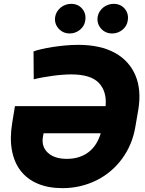

<svg xmlns="http://www.w3.org/2000/svg" viewBox="-20 -971 754 1001"><path d="M43.3 -328.1 57.9 -417.6H530.5Q537.6 -493.3 496.1 -538Q454.2 -583.1 350.9 -583.1Q330.3 -583.1 305 -581.1Q279.8 -579.2 253.7 -575.6Q227.6 -572.1 202.2 -567.5Q176.8 -562.9 155.9 -557.5L154.8 -702.8Q169.7 -708.8 196 -714.8Q222.3 -720.9 254.1 -725.9Q285.9 -730.8 320.5 -734Q355.1 -737.2 387.1 -737.2Q503.2 -737.2 579.2 -695.3Q617.2 -674.4 644 -644.5Q670.8 -614.7 686.4 -577.2Q702.1 -539.8 705.8 -494.9Q709.5 -449.9 701 -398.8L685.7 -310Q677.9 -262.8 660.2 -220.7Q642.4 -178.6 616.3 -143.1Q590.2 -107.6 556.6 -79.2Q523.1 -50.8 483.5 -31.1Q443.9 -11.4 399 -0.7Q354 9.9 305.8 9.9Q232.6 9.9 177.6 -13.1Q122.5 -36.2 88.4 -79.7Q54.3 -123.2 42.4 -186.1Q30.5 -248.9 43.3 -328.1ZM229 -175.1Q263.5 -142.8 327.8 -142.8Q363.6 -142.8 392.4 -152.2Q421.2 -161.6 443.4 -179.2Q465.6 -196.7 481 -221.4Q496.4 -246.1 505.3 -276.3H207.4L204.5 -261.7Q193.9 -208.1 229 -175.1ZM489.3 -884.2Q491.8 -898.8 499.6 -911Q507.5 -923.3 518.6 -932.2Q529.8 -941.1 543.7 -946Q557.5 -951 571.7 -951Q608.7 -951 630.3 -925.4Q652 -899.5 646 -863.6Q644.2 -849.1 636.7 -836.8Q629.3 -824.6 618.3 -815.5Q607.2 -806.5 593.6 -801.5Q579.9 -796.5 565.7 -796.5Q529.1 -796.5 506.4 -822.4Q483.7 -848.7 489.3 -884.2ZM267.8 -884.2Q270.2 -898.8 278.1 -911Q285.9 -923.3 297.1 -932.2Q308.2 -941.1 322.1 -946Q335.9 -951 350.1 -951Q387.1 -951 408.7 -925.4Q430.4 -899.5 424.4 -863.6Q422.6 -849.1 415.1 -836.8Q407.7 -824.6 396.7 -815.5Q385.7 -806.5 372 -801.5Q358.3 -796.5 344.1 -796.5Q307.9 -796.5 284.8 -822.8Q262.1 -848.7 267.8 -884.2Z"/></svg>

Font: Inter P Extra Bold
Style: Italic
Weight: 800
Italic angle: 9.39999°
Designer: Rasmus Andersson
Foundry: rsms
Version: Version 3.018;git-588b23468